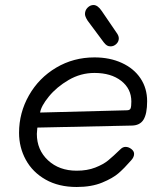

<svg xmlns="http://www.w3.org/2000/svg" viewBox="-20 -742 659 766"><path d="M56 -212Q56 -292 95.5 -361.5Q135 -431 204 -472Q273 -513 357 -513Q418 -513 466 -491Q514 -469 540.5 -429.5Q567 -390 567 -338Q567 -288 552.5 -264.5Q538 -241 504 -241L129 -233Q127 -215 127 -208Q127 -144 171.5 -102.5Q216 -61 286 -61Q328 -61 360 -73.5Q392 -86 411.5 -102Q431 -118 461 -147Q470 -156 481 -156Q493 -156 504 -147.5Q515 -139 515 -128Q515 -115 503 -102Q476 -71 453 -51Q430 -31 387.5 -13.5Q345 4 286 4Q214 4 162 -25.5Q110 -55 83 -104.5Q56 -154 56 -212ZM486 -302Q498 -302 501 -309.5Q504 -317 504 -337Q504 -388 463.5 -419.5Q423 -451 357 -451Q302 -451 254 -423Q206 -395 175 -357Q144 -319 140 -293ZM394 -573 330 -659Q319 -676 319 -686Q319 -701 329.5 -711.5Q340 -722 353 -722Q370 -722 386 -698L444 -613Q454 -600 454 -589Q454 -576 444 -566.5Q434 -557 421 -557Q413 -557 407 -560.5Q401 -564 394 -573Z"/></svg>

Font: Mali
Style: Italic
Weight: 400
Italic angle: -10°
Version: Version 1.000; ttfautohint (v1.6)